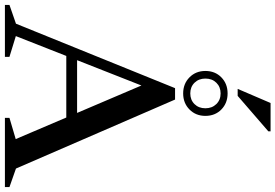

<svg xmlns="http://www.w3.org/2000/svg" viewBox="-199 -932 1122 782"><g transform="rotate(90 362.0 -541.0)"><path d="M172.5 -250V-294H512V-250ZM657.5 -45 733 -18.5V0H451V-18.5L537.5 -44L306 -587L332 -588.5L118 -44.5L202.5 -18.5V0H-9V-18.5L67.5 -45L330 -693H376.5ZM351.5 -907Q391 -907 417 -881.5Q443 -856 443 -816.5Q443 -777.5 417 -751.8Q391 -726 351.5 -726Q312 -726 286 -751.8Q260 -777.5 260 -816.5Q260 -856 286 -881.5Q312 -907 351.5 -907ZM351.5 -755Q378 -755 395 -772.2Q412 -789.5 412 -816.5Q412 -843.5 395 -861Q378 -878.5 351.5 -878.5Q325 -878.5 308 -861.2Q291 -844 291 -816.5Q291 -789.5 308 -772.2Q325 -755 351.5 -755ZM333 -948 390.5 -1082H506V-1073L361.5 -948Z"/></g></svg>

Font: Newsreader 36pt Medium
Style: Regular
Weight: 500
Designer: Hugues Gentile
Foundry: Production Type
Version: Version 1.003